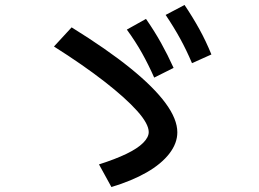

<svg xmlns="http://www.w3.org/2000/svg" viewBox="-20 -785 1040 772"><path d="M378 -124Q444 -145 488.5 -166.5Q533 -188 555.5 -210.5Q578 -233 578 -254Q578 -287 531.5 -339Q485 -391 399.5 -457.5Q314 -524 197 -598L268 -675Q410 -587 504 -511Q598 -435 645.5 -370.5Q693 -306 693 -253Q693 -209 661 -167.5Q629 -126 570 -92Q511 -58 428 -33ZM600 -473Q577 -525 551 -571.5Q525 -618 490 -666L567 -709Q601 -660 627.5 -612.5Q654 -565 678 -512ZM752 -531Q730 -583 704.5 -629.5Q679 -676 646 -725L722 -765Q755 -716 781.5 -668Q808 -620 830 -566Z"/></svg>

Font: M PLUS 1 Code Medium
Style: Regular
Weight: 500
Designer: Coji Morishita
Foundry: UNDERFOREST DESIGN
Version: Version 1.002